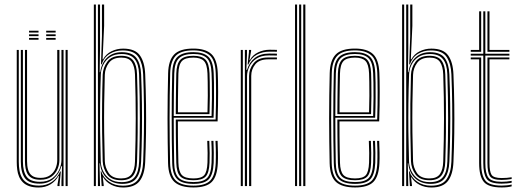

<svg xmlns="http://www.w3.org/2000/svg" viewBox="-20 -820 2291 846"><path d="M150.2 6.2Q125.8 6.2 108.6 0.1Q91.5 -6 80.8 -16.8Q70 -27.5 64 -41.8Q58 -56 55.9 -72.4Q53.8 -88.8 53.8 -106V-600H62.8V-107.2Q62.8 -86.8 66.1 -67.8Q69.5 -48.8 78.9 -34Q88.2 -19.2 106 -10.8Q123.8 -2.2 152.2 -2.2Q184.5 -2.2 208.5 -18.6Q232.5 -35 245 -64.2H248L242.5 -9.2V0H233.2V-5.2L239.8 -45H237.8Q225 -21.2 202.2 -7.5Q179.5 6.2 150.2 6.2ZM269 0V-600H278.2V0ZM157.8 -28Q136.5 -28 123.1 -34.2Q109.8 -40.5 102.6 -51.6Q95.5 -62.8 92.8 -77.6Q90 -92.5 90 -109.5V-600H99.2V-110Q99.2 -88.5 103.9 -71.9Q108.5 -55.2 121.2 -45.8Q134 -36.2 158.8 -36.2Q184.5 -36.2 200.8 -47.9Q217 -59.5 224.6 -77.5Q232.2 -95.5 232.2 -114.5V-600H241.8V-114.8Q241.8 -94.2 233 -74.1Q224.2 -54 205.8 -41Q187.2 -28 157.8 -28ZM154 -10.8Q107.8 -10.8 89.8 -35.2Q71.8 -59.8 71.8 -107.5V-600H81V-108.2Q81 -65 97.1 -42Q113.2 -19 156.5 -19Q189 -19 209.9 -34.2Q230.8 -49.5 240.8 -71.9Q250.8 -94.2 250.8 -115.5V-600H260V0H250.8V-22.2L253.5 -87.8H250.5Q242.2 -56.5 217.4 -33.5Q192.5 -10.5 154 -10.8ZM183.5 -676.8V-684.5H225.2V-676.8ZM108 -645V-653H149.8V-645ZM108 -660.8V-668.8H149.8V-660.8ZM108 -676.8V-684.5H149.8V-676.8ZM183.5 -645V-653H225.2V-645ZM183.5 -660.8V-668.8H225.2V-660.8Z M393.5 0V-800H402.5V0ZM411.5 0V-800H420.8V-607.5L419.2 -502H421.5Q427.2 -543.2 452.6 -566.8Q478 -590.2 517.5 -590Q563.2 -589.5 581.6 -563.9Q600 -538.2 601.8 -492.2Q604.5 -427.2 605.4 -363.5Q606.2 -299.8 605.4 -236.1Q604.5 -172.5 601.8 -107.5Q600 -60.8 581.5 -35.2Q563 -9.8 519.2 -9.8Q477.2 -9.8 450.9 -34.5Q424.5 -59.2 420.8 -100.2H418.5L420.8 0ZM515.8 -17.5Q556.5 -17.5 574 -40.4Q591.5 -63.2 593 -108.5Q596.2 -206 596.2 -298.2Q596.2 -390.5 592.8 -494Q591.2 -537.8 573.2 -559.9Q555.2 -582 516.2 -582Q484.8 -582 464.8 -568.5Q444.8 -555 434.9 -534.2Q425 -513.5 424.2 -491.8Q422 -425.8 421.2 -363.8Q420.5 -301.8 421.2 -239.4Q422 -177 424 -109.5Q424.5 -87.2 434.5 -66.1Q444.5 -45 464.5 -31.2Q484.5 -17.5 515.8 -17.5ZM514 -25.8Q471 -25.8 452.4 -51.8Q433.8 -77.8 432.5 -110Q430.8 -171 430 -234.4Q429.2 -297.8 429.9 -362.2Q430.5 -426.8 432.5 -490.8Q433.8 -522 452.8 -548.1Q471.8 -574.2 514.8 -574.2Q551.5 -574.2 567.1 -553.2Q582.8 -532.2 583.8 -492.2Q586 -426.5 586.6 -363.6Q587.2 -300.8 586.6 -237.9Q586 -175 583.8 -107.8Q582.8 -67.2 566.8 -46.5Q550.8 -25.8 514 -25.8ZM513.8 -33.8Q546.5 -33.8 560.1 -52.9Q573.8 -72 574.8 -108Q578 -207.2 578.1 -297.5Q578.2 -387.8 574.8 -492Q573.5 -527.8 560.4 -547Q547.2 -566.2 514.5 -566.2Q477 -566.2 459.9 -543Q442.8 -519.8 441.8 -490.5Q439.8 -427 439 -364Q438.2 -301 439 -237.8Q439.8 -174.5 441.8 -110Q442.8 -82.2 458.8 -58Q474.8 -33.8 513.8 -33.8ZM522.5 6.2Q493.8 6.2 470.4 -5.8Q447 -17.8 435 -38.5H433L436.8 -5.8L437 0H428L423.8 -65.5H426Q434.2 -38.2 459.8 -20Q485.2 -1.8 521 -1.8Q570 -1.8 589.4 -30.1Q608.8 -58.5 610.8 -107.2Q613.2 -173.2 614.1 -235.1Q615 -297 614.2 -360.2Q613.5 -423.5 610.8 -492.5Q609 -538.5 590.4 -568.1Q571.8 -597.8 520.2 -597.8Q488.5 -597.8 463.5 -582.8Q438.5 -567.8 427.8 -536.5H425L429.2 -661.2V-800H438.8V-706L432 -558.5H434.2Q447 -582.2 471.1 -594Q495.2 -605.8 522.5 -605.8Q575 -605.8 596.4 -576Q617.8 -546.2 619.8 -492.2Q622.5 -424.2 623.4 -359.8Q624.2 -295.2 623.4 -232.5Q622.5 -169.8 619.8 -107Q617.5 -50.8 595.1 -22.2Q572.8 6.2 522.5 6.2Z M832.5 6Q775.8 6 748.9 -18Q722 -42 720.5 -101.2Q719.5 -146.5 718.9 -196.4Q718.2 -246.2 718.2 -297.8Q718.2 -349.2 718.9 -400Q719.5 -450.8 720.8 -497.5Q722.2 -554 747.5 -580Q772.8 -606 832 -606Q885.2 -606 911.2 -582Q937.2 -558 939.5 -498.8Q940.2 -485.5 940.6 -464.1Q941 -442.8 941.1 -414.9Q941.2 -387 940.6 -354.1Q940 -321.2 938.8 -285.2H763.8Q763.8 -251.5 764 -221.1Q764.2 -190.8 764.8 -162Q765.2 -133.2 766 -103.8Q767 -64.5 781.1 -49.1Q795.2 -33.8 832.5 -33.8Q866.8 -33.8 879.6 -48Q892.5 -62.2 894.2 -103.5Q895 -121 894.8 -146Q894.5 -171 893.2 -199.2H902.2Q903.5 -170 903.8 -145.6Q904 -121.2 903.2 -103Q901.5 -58 886 -41.9Q870.5 -25.8 832.5 -25.8Q791 -25.8 774.4 -42.8Q757.8 -59.8 756.8 -103Q756.2 -129 755.6 -161.1Q755 -193.2 754.8 -227.5Q754.5 -261.8 754.5 -293.2H930Q931.2 -328.2 931.6 -359.8Q932 -391.2 931.9 -417.9Q931.8 -444.5 931.4 -465Q931 -485.5 930.5 -498.8Q928.2 -556.2 903.2 -577.1Q878.2 -598 832 -598Q776.2 -598 753.8 -573.5Q731.2 -549 729.8 -497Q728.5 -450 727.9 -399.6Q727.2 -349.2 727.2 -298.1Q727.2 -247 727.9 -197.2Q728.5 -147.5 729.5 -101.8Q731 -46.2 755.4 -24.1Q779.8 -2 832.5 -2Q884 -2 906 -24Q928 -46 930.5 -101.8Q931 -113 931.1 -128.6Q931.2 -144.2 930.9 -162.4Q930.5 -180.5 929.5 -199.2H938.8Q940 -173.8 940.4 -147.6Q940.8 -121.5 939.8 -101.2Q937.2 -42.5 913 -18.2Q888.8 6 832.5 6ZM832.5 -9.8Q782.5 -9.8 761.2 -30.5Q740 -51.2 738.8 -102Q737.5 -149.8 737 -200.9Q736.5 -252 736.5 -303.6Q736.5 -355.2 737.1 -404.2Q737.8 -453.2 738.8 -496.2Q740 -548.5 762.1 -569.4Q784.2 -590.2 832 -590.2Q876 -590.2 897.6 -570.4Q919.2 -550.5 921.5 -497.8Q922.2 -483.8 922.8 -455.2Q923.2 -426.8 923 -387.2Q922.8 -347.8 921 -301.2H745.5Q745.5 -244 746 -199.4Q746.5 -154.8 747.5 -102.8Q748.2 -56.5 766.8 -37.1Q785.2 -17.8 832.5 -17.8Q875.5 -17.8 892.9 -36Q910.2 -54.2 912.2 -102.5Q913 -120 912.9 -145.2Q912.8 -170.5 911.2 -199.2H920.5Q921.8 -172.5 922 -146.8Q922.2 -121 921.5 -102.2Q919 -49.8 899.5 -29.8Q880 -9.8 832.5 -9.8ZM745.5 -309H912.2Q913.5 -349.8 913.8 -387.5Q914 -425.2 913.5 -454.2Q913 -483.2 912.2 -497.2Q910.5 -545 891.9 -563.6Q873.2 -582.2 832 -582.2Q788.5 -582.2 768.8 -563.4Q749 -544.5 747.8 -496Q746.8 -459.5 746.2 -410Q745.8 -360.5 745.5 -309ZM754.5 -317Q754.8 -344.8 754.9 -373.8Q755 -402.8 755.6 -433.2Q756.2 -463.8 756.8 -495.8Q758 -539.8 775 -557Q792 -574.2 832 -574.2Q868.8 -574.2 885.1 -557.6Q901.5 -541 903.2 -497Q903.8 -484.2 904.2 -458.2Q904.8 -432.2 904.6 -396.2Q904.5 -360.2 903 -317ZM764 -325H894.2Q895.5 -363.8 895.6 -398.2Q895.8 -432.8 895.2 -458.5Q894.8 -484.2 894.2 -496.8Q892.5 -537 878.2 -551.6Q864 -566.2 832 -566.2Q796 -566.2 781.5 -550.8Q767 -535.2 766 -495.5Q765.5 -468.5 765 -441.6Q764.5 -414.8 764.2 -386.2Q764 -357.8 764 -325Z M1059 0V-600H1068.2V-577.8L1065.5 -512.2H1068.5Q1078.2 -545.5 1102.9 -564.8Q1127.5 -584 1165.5 -584Q1174.8 -584 1184 -583.9Q1193.2 -583.8 1200.2 -583.5V-575.2Q1193 -575.5 1183.4 -575.6Q1173.8 -575.8 1164.5 -575.8Q1131 -575.8 1109.8 -561.6Q1088.5 -547.5 1078.5 -526.4Q1068.5 -505.2 1068.5 -484.5V0ZM1041 0V-600H1050V0ZM1077.5 0V-485.2Q1077.5 -516.5 1097.8 -541.6Q1118 -566.8 1161.8 -566.8Q1171.2 -566.8 1181.1 -566.8Q1191 -566.8 1200.2 -566.8V-558.5Q1191 -558.5 1181.1 -558.5Q1171.2 -558.5 1161.8 -558.5Q1122.5 -558.5 1104.8 -536.5Q1087 -514.5 1087 -485.5V0ZM1071.2 -535.8 1077 -590.8V-600H1086.5V-595.5L1079.2 -555H1081Q1092.8 -577.5 1117 -589.1Q1141.2 -600.8 1168.2 -600.8Q1175.2 -600.8 1183 -600.6Q1190.8 -600.5 1200.2 -600.2V-592Q1191.8 -592.2 1184 -592.4Q1176.2 -592.5 1168.8 -592.5Q1136.5 -592.5 1111.6 -579Q1086.8 -565.5 1074.2 -535.8Z M1316.2 0V-800H1325.5V0ZM1280 0V-800H1289V0ZM1298 0V-800H1307.2V0Z M1544.5 6Q1487.8 6 1460.9 -18Q1434 -42 1432.5 -101.2Q1431.5 -146.5 1430.9 -196.4Q1430.2 -246.2 1430.2 -297.8Q1430.2 -349.2 1430.9 -400Q1431.5 -450.8 1432.8 -497.5Q1434.2 -554 1459.5 -580Q1484.8 -606 1544 -606Q1597.2 -606 1623.2 -582Q1649.2 -558 1651.5 -498.8Q1652.2 -485.5 1652.6 -464.1Q1653 -442.8 1653.1 -414.9Q1653.2 -387 1652.6 -354.1Q1652 -321.2 1650.8 -285.2H1475.8Q1475.8 -251.5 1476 -221.1Q1476.2 -190.8 1476.8 -162Q1477.2 -133.2 1478 -103.8Q1479 -64.5 1493.1 -49.1Q1507.2 -33.8 1544.5 -33.8Q1578.8 -33.8 1591.6 -48Q1604.5 -62.2 1606.2 -103.5Q1607 -121 1606.8 -146Q1606.5 -171 1605.2 -199.2H1614.2Q1615.5 -170 1615.8 -145.6Q1616 -121.2 1615.2 -103Q1613.5 -58 1598 -41.9Q1582.5 -25.8 1544.5 -25.8Q1503 -25.8 1486.4 -42.8Q1469.8 -59.8 1468.8 -103Q1468.2 -129 1467.6 -161.1Q1467 -193.2 1466.8 -227.5Q1466.5 -261.8 1466.5 -293.2H1642Q1643.2 -328.2 1643.6 -359.8Q1644 -391.2 1643.9 -417.9Q1643.8 -444.5 1643.4 -465Q1643 -485.5 1642.5 -498.8Q1640.2 -556.2 1615.2 -577.1Q1590.2 -598 1544 -598Q1488.2 -598 1465.8 -573.5Q1443.2 -549 1441.8 -497Q1440.5 -450 1439.9 -399.6Q1439.2 -349.2 1439.2 -298.1Q1439.2 -247 1439.9 -197.2Q1440.5 -147.5 1441.5 -101.8Q1443 -46.2 1467.4 -24.1Q1491.8 -2 1544.5 -2Q1596 -2 1618 -24Q1640 -46 1642.5 -101.8Q1643 -113 1643.1 -128.6Q1643.2 -144.2 1642.9 -162.4Q1642.5 -180.5 1641.5 -199.2H1650.8Q1652 -173.8 1652.4 -147.6Q1652.8 -121.5 1651.8 -101.2Q1649.2 -42.5 1625 -18.2Q1600.8 6 1544.5 6ZM1544.5 -9.8Q1494.5 -9.8 1473.2 -30.5Q1452 -51.2 1450.8 -102Q1449.5 -149.8 1449 -200.9Q1448.5 -252 1448.5 -303.6Q1448.5 -355.2 1449.1 -404.2Q1449.8 -453.2 1450.8 -496.2Q1452 -548.5 1474.1 -569.4Q1496.2 -590.2 1544 -590.2Q1588 -590.2 1609.6 -570.4Q1631.2 -550.5 1633.5 -497.8Q1634.2 -483.8 1634.8 -455.2Q1635.2 -426.8 1635 -387.2Q1634.8 -347.8 1633 -301.2H1457.5Q1457.5 -244 1458 -199.4Q1458.5 -154.8 1459.5 -102.8Q1460.2 -56.5 1478.8 -37.1Q1497.2 -17.8 1544.5 -17.8Q1587.5 -17.8 1604.9 -36Q1622.2 -54.2 1624.2 -102.5Q1625 -120 1624.9 -145.2Q1624.8 -170.5 1623.2 -199.2H1632.5Q1633.8 -172.5 1634 -146.8Q1634.2 -121 1633.5 -102.2Q1631 -49.8 1611.5 -29.8Q1592 -9.8 1544.5 -9.8ZM1457.5 -309H1624.2Q1625.5 -349.8 1625.8 -387.5Q1626 -425.2 1625.5 -454.2Q1625 -483.2 1624.2 -497.2Q1622.5 -545 1603.9 -563.6Q1585.2 -582.2 1544 -582.2Q1500.5 -582.2 1480.8 -563.4Q1461 -544.5 1459.8 -496Q1458.8 -459.5 1458.2 -410Q1457.8 -360.5 1457.5 -309ZM1466.5 -317Q1466.8 -344.8 1466.9 -373.8Q1467 -402.8 1467.6 -433.2Q1468.2 -463.8 1468.8 -495.8Q1470 -539.8 1487 -557Q1504 -574.2 1544 -574.2Q1580.8 -574.2 1597.1 -557.6Q1613.5 -541 1615.2 -497Q1615.8 -484.2 1616.2 -458.2Q1616.8 -432.2 1616.6 -396.2Q1616.5 -360.2 1615 -317ZM1476 -325H1606.2Q1607.5 -363.8 1607.6 -398.2Q1607.8 -432.8 1607.2 -458.5Q1606.8 -484.2 1606.2 -496.8Q1604.5 -537 1590.2 -551.6Q1576 -566.2 1544 -566.2Q1508 -566.2 1493.5 -550.8Q1479 -535.2 1478 -495.5Q1477.5 -468.5 1477 -441.6Q1476.5 -414.8 1476.2 -386.2Q1476 -357.8 1476 -325Z M1751.8 0V-800H1760.8V0ZM1769.8 0V-800H1779V-607.5L1777.5 -502H1779.8Q1785.5 -543.2 1810.9 -566.8Q1836.2 -590.2 1875.8 -590Q1921.5 -589.5 1939.9 -563.9Q1958.2 -538.2 1960 -492.2Q1962.8 -427.2 1963.6 -363.5Q1964.5 -299.8 1963.6 -236.1Q1962.8 -172.5 1960 -107.5Q1958.2 -60.8 1939.8 -35.2Q1921.2 -9.8 1877.5 -9.8Q1835.5 -9.8 1809.1 -34.5Q1782.8 -59.2 1779 -100.2H1776.8L1779 0ZM1874 -17.5Q1914.8 -17.5 1932.2 -40.4Q1949.8 -63.2 1951.2 -108.5Q1954.5 -206 1954.5 -298.2Q1954.5 -390.5 1951 -494Q1949.5 -537.8 1931.5 -559.9Q1913.5 -582 1874.5 -582Q1843 -582 1823 -568.5Q1803 -555 1793.1 -534.2Q1783.2 -513.5 1782.5 -491.8Q1780.2 -425.8 1779.5 -363.8Q1778.8 -301.8 1779.5 -239.4Q1780.2 -177 1782.2 -109.5Q1782.8 -87.2 1792.8 -66.1Q1802.8 -45 1822.8 -31.2Q1842.8 -17.5 1874 -17.5ZM1872.2 -25.8Q1829.2 -25.8 1810.6 -51.8Q1792 -77.8 1790.8 -110Q1789 -171 1788.2 -234.4Q1787.5 -297.8 1788.1 -362.2Q1788.8 -426.8 1790.8 -490.8Q1792 -522 1811 -548.1Q1830 -574.2 1873 -574.2Q1909.8 -574.2 1925.4 -553.2Q1941 -532.2 1942 -492.2Q1944.2 -426.5 1944.9 -363.6Q1945.5 -300.8 1944.9 -237.9Q1944.2 -175 1942 -107.8Q1941 -67.2 1925 -46.5Q1909 -25.8 1872.2 -25.8ZM1872 -33.8Q1904.8 -33.8 1918.4 -52.9Q1932 -72 1933 -108Q1936.2 -207.2 1936.4 -297.5Q1936.5 -387.8 1933 -492Q1931.8 -527.8 1918.6 -547Q1905.5 -566.2 1872.8 -566.2Q1835.2 -566.2 1818.1 -543Q1801 -519.8 1800 -490.5Q1798 -427 1797.2 -364Q1796.5 -301 1797.2 -237.8Q1798 -174.5 1800 -110Q1801 -82.2 1817 -58Q1833 -33.8 1872 -33.8ZM1880.8 6.2Q1852 6.2 1828.6 -5.8Q1805.2 -17.8 1793.2 -38.5H1791.2L1795 -5.8L1795.2 0H1786.2L1782 -65.5H1784.2Q1792.5 -38.2 1818 -20Q1843.5 -1.8 1879.2 -1.8Q1928.2 -1.8 1947.6 -30.1Q1967 -58.5 1969 -107.2Q1971.5 -173.2 1972.4 -235.1Q1973.2 -297 1972.5 -360.2Q1971.8 -423.5 1969 -492.5Q1967.2 -538.5 1948.6 -568.1Q1930 -597.8 1878.5 -597.8Q1846.8 -597.8 1821.8 -582.8Q1796.8 -567.8 1786 -536.5H1783.2L1787.5 -661.2V-800H1797V-706L1790.2 -558.5H1792.5Q1805.2 -582.2 1829.4 -594Q1853.5 -605.8 1880.8 -605.8Q1933.2 -605.8 1954.6 -576Q1976 -546.2 1978 -492.2Q1980.8 -424.2 1981.6 -359.8Q1982.5 -295.2 1981.6 -232.5Q1980.8 -169.8 1978 -107Q1975.8 -50.8 1953.4 -22.2Q1931 6.2 1880.8 6.2Z M2190.5 -10.8Q2138.2 -10.8 2123.9 -32.8Q2109.5 -54.8 2109.5 -101.2V-575H2054.2V-583.2H2109.5V-770H2118.5V-583.2H2224.5V-575H2118.5V-101.2Q2118.5 -57 2131.6 -38Q2144.8 -19 2190.5 -19Q2200.8 -19 2212.1 -20Q2223.5 -21 2234.5 -23V-15Q2224.5 -12.8 2212.9 -11.8Q2201.2 -10.8 2190.5 -10.8ZM2190.5 6Q2131.8 6 2111.5 -19Q2091.2 -44 2091.2 -101.2V-558.5H2054.2V-566.8H2100.2V-101.2Q2100.2 -49.8 2117.4 -26Q2134.5 -2.2 2190.5 -2.2Q2201.5 -2.2 2213.1 -3.4Q2224.8 -4.5 2234.5 -7V1.2Q2216.8 6 2190.5 6ZM2190.5 -27.2Q2149.5 -27.2 2138.6 -44Q2127.8 -60.8 2127.8 -101.2V-566.8H2224.5V-558.5H2136.8V-101.2Q2136.8 -64.5 2145.8 -50Q2154.8 -35.5 2190.5 -35.5Q2201.8 -35.5 2213.2 -36.4Q2224.8 -37.2 2234.5 -39V-31.2Q2224.8 -29.5 2213.1 -28.4Q2201.5 -27.2 2190.5 -27.2ZM2054.2 -591.8V-600H2091.2V-770H2100.2V-591.8ZM2127.8 -591.8V-770H2136.8V-600H2224.5V-591.8Z"/></svg>

Font: Big Shoulders Inline Display Thin Light
Style: Regular
Weight: 300
Version: Version 2.002